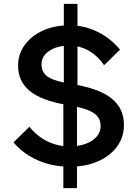

<svg xmlns="http://www.w3.org/2000/svg" viewBox="-20 -851 700 987"><path d="M49.4 -119.1 131.1 -199.3Q172.1 -149.1 225.2 -123.7Q278.3 -98.3 336 -98.3Q383.3 -98.3 419.7 -111.4Q456 -124.5 476.6 -148.2Q497.3 -171.8 497.3 -202.6Q497.3 -232.7 480.9 -252.9Q464.6 -273.1 426.2 -287.2Q387.7 -301.4 322.8 -312Q195.3 -333.2 134.1 -382.4Q73 -431.6 73 -513Q73 -573.2 107.4 -620.3Q141.8 -667.3 201.3 -694.2Q260.8 -721 336.3 -721Q412.7 -721 480.4 -688Q548 -655.1 597.1 -595.9L515.4 -515.7Q479.8 -566.9 433.8 -591.8Q387.7 -616.7 339.3 -616.7Q273.5 -616.7 233.5 -589.6Q193.4 -562.4 193.4 -520.3Q193.4 -492 207.9 -473Q222.5 -454 255.9 -441.5Q289.3 -429.1 347.5 -419.5Q488.6 -396.7 552.8 -345.7Q617.1 -294.7 617.1 -208.7Q617.1 -145.3 581.1 -96.7Q545.1 -48.2 482.3 -21.1Q419.6 6 339.1 6Q249.2 6 174.4 -27Q99.6 -59.9 49.4 -119.1ZM378.2 -371.7H308.1V-831H378.2ZM375.7 116H305.6V-361.7H375.7Z"/></svg>

Font: Wix Madefor Display
Style: Regular
Weight: 400
Designer: Dalton Maag Ltd
Foundry: Dalton Maag Ltd
Version: Version 3.100